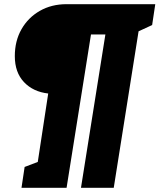

<svg xmlns="http://www.w3.org/2000/svg" viewBox="-20 -730 764 920"><path d="M83 170 98 70 161 46 211 -282Q139 -290 95 -336.5Q51 -383 51 -461Q51 -534 83 -590Q115 -646 171 -678Q227 -710 299 -710H724L709 -610L644 -580L525 170H368L485 -565H416L299 170Z"/></svg>

Font: Bitter Black
Style: Italic
Weight: 900
Italic angle: -9°
Designer: Sol Matas, and Bitter project Authors
Foundry: Sol Matas
Version: Version 2.001